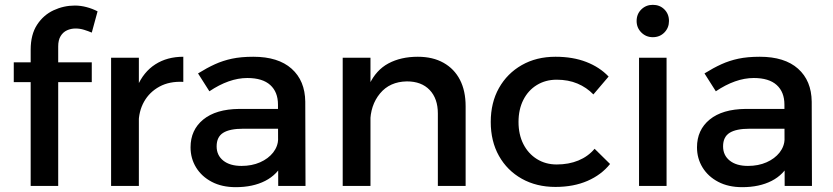

<svg xmlns="http://www.w3.org/2000/svg" viewBox="-20 -770 3451 795"><path d="M107 -564Q107 -627 133.5 -667.5Q160 -708 202 -727.5Q244 -747 290 -747Q314 -747 338.5 -740.5Q363 -734 384 -723L360 -635Q346 -641 328.5 -646.5Q311 -652 293 -652Q274 -652 257.5 -644.5Q241 -637 231 -620.5Q221 -604 221 -578V0H107ZM37 -512H360V-430H37Z M739 -431Q682 -434 640.5 -411.5Q599 -389 576.5 -349Q554 -309 554 -257L522 -261Q522 -350 548 -411Q574 -472 623 -503.5Q672 -535 739 -535ZM440 -531H555V0H440Z M987 -237Q931 -237 904 -220Q877 -203 877 -164Q877 -127 904.5 -105Q932 -83 980 -83Q1023 -83 1057 -98Q1091 -113 1111 -138.5Q1131 -164 1132 -196L1154 -99Q1129 -47 1078 -21Q1027 5 956 5Q899 5 857 -17Q815 -39 792 -76.5Q769 -114 769 -160Q769 -232 821.5 -275Q874 -318 970 -319H1146V-237ZM1131 -337Q1131 -389 1099 -418Q1067 -447 1004 -447Q966 -447 926.5 -433Q887 -419 847 -392L800 -466Q837 -489 870 -504Q903 -519 940.5 -527Q978 -535 1029 -535Q1132 -535 1187.5 -485.5Q1243 -436 1244 -349L1245 0H1132Z M1793 -300Q1793 -362 1759 -397.5Q1725 -433 1665 -433Q1594 -432 1553.5 -383Q1513 -334 1513 -261H1481Q1481 -360 1509 -420Q1537 -480 1588.5 -507.5Q1640 -535 1710 -535Q1772 -535 1816.5 -510Q1861 -485 1884.5 -439.5Q1908 -394 1908 -330V0H1793ZM1399 -531H1514V0H1399Z M2437 -379Q2409 -408 2371 -424Q2333 -440 2285 -440Q2239 -440 2203 -418Q2167 -396 2147 -356.5Q2127 -317 2127 -265Q2127 -213 2147 -173.5Q2167 -134 2203 -111.5Q2239 -89 2285 -89Q2335 -89 2375 -105.5Q2415 -122 2442 -154L2506 -91Q2470 -46 2412.5 -21Q2355 4 2280 4Q2201 4 2140.5 -30Q2080 -64 2046 -124.5Q2012 -185 2012 -265Q2012 -345 2046 -405.5Q2080 -466 2140.5 -500.5Q2201 -535 2280 -535Q2352 -535 2407.5 -513.5Q2463 -492 2500 -453Z M2626 -531H2740V0H2626ZM2683 -750Q2712 -750 2731 -731Q2750 -712 2750 -683Q2750 -655 2731 -635.5Q2712 -616 2683 -616Q2655 -616 2635.5 -635.5Q2616 -655 2616 -683Q2616 -712 2635.5 -731Q2655 -750 2683 -750Z M3084 -237Q3028 -237 3001 -220Q2974 -203 2974 -164Q2974 -127 3001.5 -105Q3029 -83 3077 -83Q3120 -83 3154 -98Q3188 -113 3208 -138.5Q3228 -164 3229 -196L3251 -99Q3226 -47 3175 -21Q3124 5 3053 5Q2996 5 2954 -17Q2912 -39 2889 -76.5Q2866 -114 2866 -160Q2866 -232 2918.5 -275Q2971 -318 3067 -319H3243V-237ZM3228 -337Q3228 -389 3196 -418Q3164 -447 3101 -447Q3063 -447 3023.5 -433Q2984 -419 2944 -392L2897 -466Q2934 -489 2967 -504Q3000 -519 3037.5 -527Q3075 -535 3126 -535Q3229 -535 3284.5 -485.5Q3340 -436 3341 -349L3342 0H3229Z"/></svg>

Font: Alexandria
Style: Regular
Weight: 400
Designer: Mohamed Gaber
Foundry: Kief Type Foundry
Version: Version 5.100